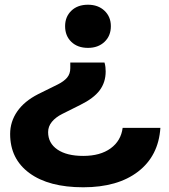

<svg xmlns="http://www.w3.org/2000/svg" viewBox="-20 -624 715 814"><path d="M428 -321Q428 -275 402.5 -241Q377 -207 320 -179L244 -141Q216 -127 200 -107.5Q184 -88 184 -64Q184 -17 223.5 10Q263 37 333 37Q405 37 449 5Q493 -27 500 -82H660Q652 37 565.5 103.5Q479 170 333 170Q187 170 105 110Q23 50 23 -56Q23 -108 53 -151.5Q83 -195 142 -225L225 -266Q251 -279 264.5 -295Q278 -311 278 -335V-359H423Q426 -349 427 -339.5Q428 -330 428 -321ZM353 -604Q396 -604 423 -578.5Q450 -553 450 -513Q450 -472 423 -446.5Q396 -421 353 -421Q309 -421 282.5 -446.5Q256 -472 256 -513Q256 -553 282.5 -578.5Q309 -604 353 -604Z"/></svg>

Font: Unbounded Medium
Style: Regular
Weight: 500
Designer: Luke Prowse, Jean-Baptiste Morizot, Fátima Lázaro, Florian Runge
Foundry: NaN
Version: Version 1.700